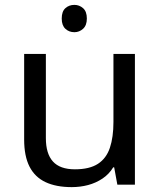

<svg xmlns="http://www.w3.org/2000/svg" viewBox="-20 -757 658 787"><path d="M285 -737Q305 -737 320.5 -723.5Q336 -710 336 -681Q336 -653 320.5 -639Q305 -625 285 -625Q263 -625 248 -639Q233 -653 233 -681Q233 -710 248 -723.5Q263 -737 285 -737ZM533 -536V0H461L448 -71H444Q427 -43 400 -25Q373 -7 341 1.5Q309 10 274 10Q210 10 166.5 -10.5Q123 -31 101 -74Q79 -117 79 -185V-536H168V-191Q168 -127 197 -95Q226 -63 287 -63Q347 -63 381.5 -85.5Q416 -108 430.5 -151.5Q445 -195 445 -257V-536Z"/></svg>

Font: hexusinhala05
Style: Book
Weight: 400
Designer: Jelle Bosma - Monotype Design Team
Foundry: Monotype Imaging Inc.
Version: Version 2.003